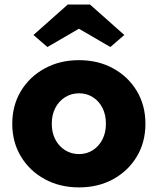

<svg xmlns="http://www.w3.org/2000/svg" viewBox="-20 -804 685 834"><path d="M323.3 10Q239.9 10 174.3 -25.8Q108.7 -61.7 71 -124Q33.3 -186.3 33.3 -266.3Q33.3 -346.4 71 -408.7Q108.7 -471 174.3 -506.8Q239.9 -542.7 323.3 -542.7Q406.7 -542.7 471.8 -506.8Q537 -471 574.3 -408.7Q611.7 -346.4 611.7 -266.3Q611.7 -186.3 574.3 -124Q537 -61.7 471.8 -25.8Q406.7 10 323.3 10ZM323.3 -134.7Q357.1 -134.7 383.6 -151.9Q410.2 -169.2 425.3 -198.9Q440.3 -228.7 440 -266.3Q440.3 -305 425.3 -334.9Q410.2 -364.7 383.6 -381.7Q357.1 -398.7 323.3 -398.7Q289.3 -398.7 262.2 -381.4Q235.1 -364.2 219.9 -334.4Q204.7 -304.7 205 -266.3Q204.7 -228.7 219.9 -198.9Q235.1 -169.2 262.2 -151.9Q289.3 -134.7 323.3 -134.7ZM186 -599.7 125.3 -652 274.3 -784.3H371L520 -652L459.3 -599.7L307.7 -688H337.7Z"/></svg>

Font: Lexend Medium
Style: Regular
Weight: 500
Designer: Bonnie Shaver-Troup, Thomas Jockin
Foundry: Lexend
Version: Version 1.005